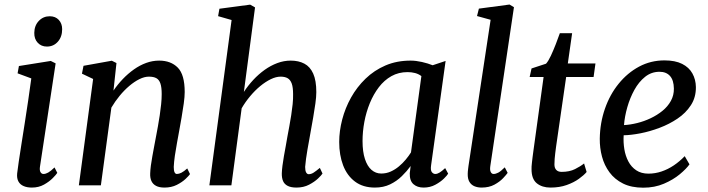

<svg xmlns="http://www.w3.org/2000/svg" viewBox="-20 -838 3200 868"><path d="M124 10Q102.5 10 86.8 3.2Q71 -3.5 63.2 -17.8Q55.5 -32 57.5 -53.5Q59.5 -73 64.8 -107.5Q70 -142 77 -187Q84 -232 92 -282.2Q100 -332.5 107.5 -384.2Q115 -436 121.5 -483.5L59.5 -506.5L65.5 -539.5L209.5 -562.5L231.5 -551.5L161 -86.5Q158 -68.5 163 -60Q168 -51.5 176.5 -51.5Q186.5 -51.5 198 -58Q209.5 -64.5 226.5 -81L239 -56.5Q234 -48.5 218.5 -32.8Q203 -17 179 -3.5Q155 10 124 10ZM192 -627.5Q166.5 -627.5 150.5 -644.8Q134.5 -662 135 -689.5Q135.5 -722.5 155.5 -743.5Q175.5 -764.5 205 -764.5Q230.5 -764.5 245.8 -748Q261 -731.5 261 -706Q261 -671.5 241.5 -649.5Q222 -627.5 192 -627.5Z M493 -428.5Q512 -456.5 535.5 -481Q559 -505.5 585.5 -524.2Q612 -543 640.8 -553.5Q669.5 -564 699.5 -564Q752.5 -564 783.8 -532.2Q815 -500.5 815 -422Q815 -401 810.8 -370.2Q806.5 -339.5 800.8 -306.5Q795 -273.5 790 -246Q785.5 -220 780 -191Q774.5 -162 770.5 -133.8Q766.5 -105.5 765.5 -83.5Q765.5 -66.5 769.2 -59Q773 -51.5 779.5 -51.5Q789 -51.5 800.2 -57.2Q811.5 -63 826.5 -76.5L839 -51Q834.5 -44 819 -29.2Q803.5 -14.5 779.2 -2.2Q755 10 723.5 10Q700 10 685.5 2.2Q671 -5.5 664.5 -19.8Q658 -34 659 -54.5Q659.5 -69.5 662 -89.2Q664.5 -109 668.8 -131.8Q673 -154.5 677.2 -177.5Q681.5 -200.5 685.5 -221.5Q689.5 -243 694 -267.2Q698.5 -291.5 702.2 -317Q706 -342.5 708.5 -366.8Q711 -391 711 -412.5Q711 -443.5 705.2 -460.5Q699.5 -477.5 687 -484.5Q674.5 -491.5 653 -491.5Q633 -491.5 610.2 -480.2Q587.5 -469 564.5 -449.5Q541.5 -430 520.8 -404.8Q500 -379.5 483.5 -351.5L436 0H336.5L401 -481L350.5 -505L357.5 -540.5L485.5 -563.5L506.5 -553Z M1320 10Q1296 10 1281 2.5Q1266 -5 1259.8 -19.2Q1253.5 -33.5 1254 -54.5Q1254.5 -69.5 1257 -89.2Q1259.5 -109 1263.5 -131.8Q1267.5 -154.5 1271.8 -177.5Q1276 -200.5 1279.5 -221.5Q1283.5 -243 1288 -267.2Q1292.5 -291.5 1296.5 -317Q1300.5 -342.5 1303 -366.8Q1305.5 -391 1305 -412.5Q1305 -443.5 1298.8 -460.5Q1292.5 -477.5 1280.2 -484.5Q1268 -491.5 1248.5 -491.5Q1228 -491.5 1204.2 -480Q1180.5 -468.5 1156.5 -448.8Q1132.5 -429 1110.8 -403Q1089 -377 1072.5 -348.5L1026 0H926.5L1027 -747.5L966 -765L972 -798.5L1111 -817L1133 -804.5L1082.5 -422.5Q1101.5 -451.5 1125.2 -477Q1149 -502.5 1176.2 -522Q1203.5 -541.5 1233.5 -552.8Q1263.5 -564 1294.5 -564Q1330 -564 1356 -550.2Q1382 -536.5 1396 -505.2Q1410 -474 1410 -421.5Q1410 -400.5 1405.8 -370Q1401.5 -339.5 1395.8 -306.5Q1390 -273.5 1385 -246Q1381.5 -227 1377.8 -205.2Q1374 -183.5 1370 -161.8Q1366 -140 1363.5 -120Q1361 -100 1359.5 -83.5Q1359.5 -66.5 1364 -58.5Q1368.5 -50.5 1375.5 -50.5Q1386.5 -50.5 1397.2 -57.2Q1408 -64 1426 -79L1438 -53.5Q1433.5 -46 1417.8 -31Q1402 -16 1377.2 -3Q1352.5 10 1320 10Z M1929 -91.5Q1925.5 -68.5 1932.2 -60Q1939 -51.5 1948 -51.5Q1957 -51.5 1967.5 -58Q1978 -64.5 1992.5 -78L2006 -53Q2002 -45.5 1986.8 -30.5Q1971.5 -15.5 1948 -2.8Q1924.5 10 1895 10Q1866.5 10 1849 -5.5Q1831.5 -21 1832.5 -55L1836.5 -87.5Q1819.5 -64 1796.5 -41.5Q1773.5 -19 1743.5 -4.5Q1713.5 10 1675 10Q1621 10 1585 -17Q1549 -44 1531.2 -90.5Q1513.5 -137 1513.5 -196Q1513.5 -245.5 1527 -297.5Q1540.5 -349.5 1567 -397Q1593.5 -444.5 1632.5 -482.2Q1671.5 -520 1722.5 -542Q1773.5 -564 1836.5 -564Q1860 -564 1887.5 -557.8Q1915 -551.5 1936 -543L1994.5 -562.5ZM1885 -494Q1872.5 -503.5 1856.5 -507.8Q1840.5 -512 1822.5 -512Q1782 -512 1749.5 -493.8Q1717 -475.5 1692.8 -443.8Q1668.5 -412 1652 -371.8Q1635.5 -331.5 1627.2 -287.2Q1619 -243 1619 -200.5Q1619 -152 1629.8 -119.2Q1640.5 -86.5 1659.5 -70Q1678.5 -53.5 1703.5 -53.5Q1726.5 -53.5 1746.5 -62.5Q1766.5 -71.5 1783.5 -85.8Q1800.5 -100 1814.2 -116.5Q1828 -133 1838 -149Z M2196.5 -86.5Q2194 -69.5 2198.5 -60.5Q2203 -51.5 2211.5 -51.5Q2221 -51.5 2232.5 -57.5Q2244 -63.5 2262 -81.5L2275 -56.5Q2269.5 -48.5 2254.5 -32.5Q2239.5 -16.5 2215.2 -3.2Q2191 10 2157 10Q2139.5 10 2125 4Q2110.5 -2 2102.2 -15.8Q2094 -29.5 2094.5 -52Q2094.5 -56 2095 -62.8Q2095.5 -69.5 2096.5 -76.2Q2097.5 -83 2098 -88L2198 -748.5L2136.5 -765.5L2145 -799L2283.5 -817.5L2303.5 -805.5Z M2494 -175.5Q2491.5 -157.5 2490 -144.2Q2488.5 -131 2487.5 -119.5Q2486.5 -108 2486.5 -94.5Q2486.5 -78.5 2494.8 -69.8Q2503 -61 2519 -61Q2554.5 -61 2579.5 -73.5Q2604.5 -86 2620.5 -99L2632 -60.5Q2620 -46 2597 -29.5Q2574 -13 2541.8 -1.5Q2509.5 10 2468.5 10Q2431 10 2407 -9.2Q2383 -28.5 2383 -73Q2383 -78.5 2383.2 -85.8Q2383.5 -93 2384.8 -103Q2386 -113 2387.5 -126.2Q2389 -139.5 2391.5 -156.5L2437.5 -490H2374.5L2383 -528.5L2448.5 -550Q2459 -561.5 2470.5 -586.2Q2482 -611 2492.8 -638.8Q2503.5 -666.5 2511 -688H2566.5L2547 -551H2672L2663.5 -490H2539.5Z M3097 -95Q3083 -75 3053.2 -50.2Q3023.5 -25.5 2981.5 -7.5Q2939.5 10.5 2888 10.5Q2834.5 10.5 2796.8 -8.2Q2759 -27 2735.5 -58.8Q2712 -90.5 2701.5 -130Q2691 -169.5 2691.5 -211Q2692.5 -282.5 2714.8 -346.5Q2737 -410.5 2776.8 -459.5Q2816.5 -508.5 2869.2 -536.8Q2922 -565 2984 -565Q3032.5 -565 3063.8 -549.2Q3095 -533.5 3110.2 -506Q3125.5 -478.5 3126 -444.5Q3126.5 -398 3103.5 -362.5Q3080.5 -327 3043 -301.8Q3005.5 -276.5 2961.5 -260Q2917.5 -243.5 2874.8 -235.2Q2832 -227 2799.5 -226.5Q2797.5 -194.5 2802.5 -163.8Q2807.5 -133 2820.8 -108Q2834 -83 2856.5 -68Q2879 -53 2911.5 -53Q2942 -53 2970.8 -62.8Q2999.5 -72.5 3026 -90.2Q3052.5 -108 3075.5 -132ZM2961.5 -513.5Q2925 -513.5 2896.5 -490.8Q2868 -468 2848 -431.8Q2828 -395.5 2816 -353.5Q2804 -311.5 2801 -272.5Q2829.5 -274 2860.8 -281.8Q2892 -289.5 2921.5 -303.5Q2951 -317.5 2975 -337Q2999 -356.5 3013 -382Q3027 -407.5 3026.5 -437.5Q3026 -475.5 3009 -494.5Q2992 -513.5 2961.5 -513.5Z"/></svg>

Font: Merriweather 28pt
Style: Italic
Weight: 400
Italic angle: -7.8°
Version: Version 2.101